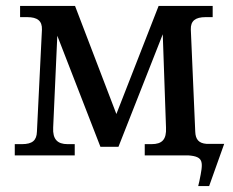

<svg xmlns="http://www.w3.org/2000/svg" viewBox="-20 -526 790 650"><path d="M320 -29H381L531 -410L542 -94C544 -54 529 -38 493 -38H470V0H617C672 4 668 23 655 87L651 104H688L739 -39H679C653 -41 642 -54 641 -80L626 -426C625 -455 641 -468 676 -468H700V-506H517L374 -140L234 -506H48V-468H72C107 -468 123 -455 122 -426L105 -80C104 -51 90 -38 54 -38H30V0H233V-38H209C174 -38 158 -55 160 -94L174 -405Z"/></svg>

Font: LT Superior Serif Medium
Style: Regular
Weight: 500
Designer: Daniel Lyons
Foundry: LyonsType
Version: Version 2.120;FEAKit 1.0